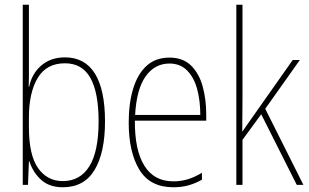

<svg xmlns="http://www.w3.org/2000/svg" viewBox="-20 -873 1303 810"><path d="M102 -587Q102 -568 102 -546Q102 -524 101 -507H103Q114 -562 154 -596.5Q194 -631 254 -631Q338 -631 380.5 -562.5Q423 -494 423 -361Q423 -229 379 -156Q335 -83 245 -83Q189 -83 154.5 -113.5Q120 -144 104 -192H102L98 -93H76V-853H102ZM254 -606Q176 -606 139 -544Q102 -482 102 -378V-336Q102 -219 140.5 -164Q179 -109 245 -109Q318 -109 357 -171.5Q396 -234 396 -361Q396 -482 361.5 -544Q327 -606 254 -606Z M695 -630Q752 -630 786 -596.5Q820 -563 835 -508.5Q850 -454 850 -391V-364H549Q548 -240 589 -174Q630 -108 711 -108Q743 -108 771.5 -116.5Q800 -125 832 -144V-115Q806 -100 776.5 -91.5Q747 -83 711 -83Q613 -83 568 -157Q523 -231 523 -356Q523 -436 541.5 -498Q560 -560 598 -595Q636 -630 695 -630ZM695 -605Q633 -605 594.5 -551Q556 -497 550 -388H825Q825 -449 811.5 -498Q798 -547 769 -576Q740 -605 695 -605Z M1003 -461Q1003 -422 1002.5 -388.5Q1002 -355 1002 -317Q1014 -334 1022 -346Q1030 -358 1041 -373L1215 -620H1245L1099 -414L1260 -93H1232L1082 -391L1003 -283V-93H977V-853H1003Z"/></svg>

Font: Noto Sans Telugu UI Condensed Thin
Style: Regular
Weight: 100
Width: 3
Designer: Jelle Bosma - Monotype Design Team
Foundry: Monotype Imaging Inc.
Version: Version 2.005; ttfautohint (v1.8.4.7-5d5b)